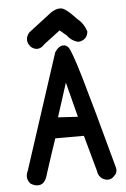

<svg xmlns="http://www.w3.org/2000/svg" viewBox="-58 -869 616 938"><g transform="rotate(-5 250.0 -400.0)"><path d="M229 -813Q267.6 -836.4 292.5 -821.8Q303.7 -815.4 318.1 -802.5Q332.5 -789.6 351.6 -769Q367.7 -756.3 378.4 -740.5Q389.2 -724.6 395 -706.1L395.5 -704.1V-702.1Q393.6 -682.6 381.3 -670.9Q369.1 -659.2 348.6 -657.2H346.7L345.2 -657.7Q314.5 -665 293.5 -693.4L261.2 -720.7L180.7 -659.7Q170.4 -647.9 158.9 -643.3Q147.5 -638.7 135.5 -641.6Q123.5 -644.5 112.3 -654.8L111.8 -655.3V-655.8Q97.7 -672.4 98.4 -690.4Q99.1 -708.5 113.8 -724.6L114.3 -725.1L115.2 -725.6L228.5 -812.5H229ZM231 -616.7Q233.4 -620.1 235.4 -622.8Q237.3 -625.5 239.5 -627.9Q241.7 -630.4 244.1 -632.8Q252 -640.6 261 -644Q270 -647.5 279.1 -645.5Q288.1 -643.6 295.9 -635.7Q310.5 -621.1 351.6 -481.7Q392.6 -342.3 476.1 -32.2Q480 -19 477.1 -8.1Q474.1 2.9 464.8 10.7Q452.1 26.4 431.6 26.4H431.2H430.7Q410.2 23.9 397.7 11.2Q385.3 -1.5 382.8 -22.5L334.5 -197.3H194.3Q181.2 -158.2 170.9 -127.7Q160.6 -97.2 153.6 -75.2Q146.5 -53.2 142.1 -39.8Q137.7 -26.4 136.2 -21Q134.3 -13.7 131.8 -7.8Q129.4 -2 126 2.9Q114.3 22 94.7 23.9Q75.2 25.9 54.2 12.2L53.2 11.2L52.2 10.3Q29.8 -17.1 46.4 -50.8L230 -614.3L230.5 -615.7ZM269.5 -463.9 216.3 -298.3 313.5 -292.5Z"/></g></svg>

Font: NaikaiFont
Style: Bold
Weight: 700
Version: Version 1.89